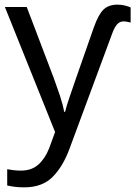

<svg xmlns="http://www.w3.org/2000/svg" viewBox="-20 -566 582 826"><path d="M485 -546Q502 -546 516.5 -542.5Q531 -539 542 -534V-469Q537 -470 528.5 -472Q520 -474 512 -474Q495 -474 483.5 -461Q472 -448 462 -420L279 74Q251 150 206.5 195Q162 240 84 240Q60 240 42 237.5Q24 235 11 232V162Q22 164 37.5 166Q53 168 70 168Q116 168 145 142Q174 116 191 73L217 2L1 -536H95L211 -231Q226 -190 238 -154Q250 -118 256 -85H260Q266 -110 280 -150.5Q294 -191 308 -232L384 -449Q404 -505 426 -525.5Q448 -546 485 -546Z"/></svg>

Font: BC Sans
Style: Regular
Weight: 400
Designer: Monotype Design Team
Province of B.C.
Foundry: Monotype Imaging Inc.
Version: Version 2.000;GOOG;noto-source:20170915:90ef993387c0